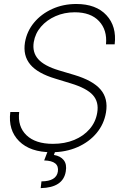

<svg xmlns="http://www.w3.org/2000/svg" viewBox="-20 -759 611 972"><path d="M241.2 11.7Q132.8 11.7 76.7 -44.4Q20.5 -100.6 32.2 -191.9H77.1Q68.4 -118.7 113.8 -74.7Q159.2 -30.8 248 -30.8Q307.6 -30.8 355.5 -50.5Q403.3 -70.3 433.8 -105.7Q464.4 -141.1 472.2 -188.5Q481.4 -242.7 450.2 -277.6Q418.9 -312.5 338.4 -336.9L260.3 -360.8Q170.4 -387.7 133.1 -432.6Q95.7 -477.5 106.4 -544.4Q116.2 -601.1 152.6 -644.8Q189 -688.5 244.4 -713.6Q299.8 -738.8 366.2 -738.8Q466.3 -738.8 518.8 -682.1Q571.3 -625.5 560.5 -534.7H516.6Q523.4 -606.9 481.4 -651.9Q439.5 -696.8 358.4 -696.8Q305.7 -696.8 261.2 -677.2Q216.8 -657.7 187.5 -623.8Q158.2 -589.8 150.9 -545.9Q142.6 -494.6 173.1 -460Q203.6 -425.3 278.3 -402.8L356.9 -379.4Q450.7 -351.1 489.5 -305.4Q528.3 -259.8 516.6 -189.9Q506.8 -130.9 469 -85.4Q431.2 -40 372.3 -14.2Q313.5 11.7 241.2 11.7ZM225.1 -2.9H263.2L252.9 25.4Q286.1 30.8 302.7 51.8Q319.3 72.8 313 108.9Q299.8 190.9 186 193.4L189.9 159.2Q265.1 158.7 272.9 109.9Q281.2 55.2 203.6 53.2Z"/></svg>

Font: Inter Display Extra Light
Style: Italic
Weight: 200
Italic angle: -9.39999°
Designer: Rasmus Andersson
Foundry: rsms
Version: Version 4.000;git-4fc901f